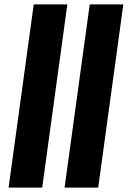

<svg xmlns="http://www.w3.org/2000/svg" viewBox="-20 -851 580 871"><path d="M19 0 133 -831H285.5L171.5 0ZM273 0 387 -831H539.5L425.5 0Z"/></svg>

Font: Merriweather 28pt ExtraBold
Style: Italic
Weight: 800
Italic angle: -7.8°
Version: Version 2.101